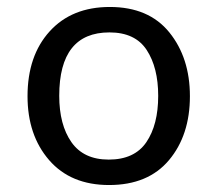

<svg xmlns="http://www.w3.org/2000/svg" viewBox="-20 -522 624 551"><path d="M293 9Q183 9 121 -62.5Q59 -134 59 -246Q59 -362 122.5 -432Q186 -502 295 -502Q407 -502 466 -429Q525 -356 525 -246Q525 -134 465 -62.5Q405 9 293 9ZM292 -64Q366 -64 400 -114Q434 -164 434 -247Q434 -328 401 -378.5Q368 -429 294 -429Q150 -429 150 -247Q150 -164 185 -114Q220 -64 292 -64Z"/></svg>

Font: Noto Sans Armenian
Style: Regular
Weight: 400
Designer: Monotype Design Team
Foundry: Monotype Imaging Inc.
Version: Version 2.040;GOOG;noto-fonts:20170220:a8a215d2e889